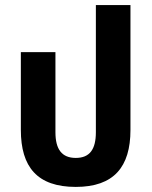

<svg xmlns="http://www.w3.org/2000/svg" viewBox="-20 -722 597 755"><path d="M278 13C428 13 493 -66 493 -211V-702H357V-202C357 -135 333 -101 278 -101C223 -101 198 -135 198 -202V-517H62V-211C62 -66 126 13 278 13Z"/></svg>

Font: Noto Sans Thai UI Cond
Style: Bold
Weight: 700
Width: 3
Designer: Monotype Design Team
Foundry: Monotype Imaging Inc.
Version: Version 2.000